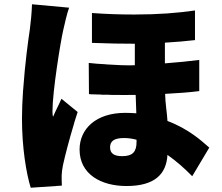

<svg xmlns="http://www.w3.org/2000/svg" viewBox="-20 -819 1040 900"><path d="M270 51C269 35 269 15 269 4C269 -6 272 -30 275 -44C285 -90 304 -163 326 -236L329 -247C334 -263 339 -279 344 -294L268 -356C255 -326 241 -301 229 -272C226 -276 226 -295 226 -298C226 -391 264 -624 276 -676C280 -694 295 -761 304 -783L130 -799C129 -762 124 -711 120 -682C112 -630 97 -519 89 -404L88 -393C85 -349 83 -304 83 -263C83 -127 103 -7 124 61L270 51ZM765 -93C806 -64 845 -30 881 7L961 -127C928 -156 866 -214 765 -252C763 -291 755 -331 754 -379C813 -382 867 -386 914 -392V-538C864 -532 809 -526 753 -522V-619C804 -622 851 -626 894 -631V-770C813 -758 720 -751 613 -751H603C543 -751 479 -753 411 -758V-618C484 -615 552 -614 612 -614V-513C568 -512 525 -514 481 -517L471 -518C447 -519 422 -521 396 -524L397 -378L407 -377C419 -377 431 -376 443 -376H453C454 -375 456 -375 458 -375H468C470 -375 471 -375 473 -375H483C496 -374 510 -374 523 -374H533C553 -374 572 -373 592 -374H601C606 -374 611 -374 616 -374C617 -343 618 -317 619 -288C601 -289 585 -290 567 -290C430 -290 353 -215 353 -118C353 -2 454 53 573 53C709 53 760 -6 765 -93ZM496 -128C496 -157 514 -172 562 -172C582 -172 601 -169 620 -164V-153C620 -108 602 -87 553 -87C516 -87 496 -99 496 -128Z"/></svg>

Font: Glow Sans SC Normal Heavy
Style: Regular
Weight: 900
Designer: Ryoko NISHIZUKA (kana, bopomofo & ideographs); Paul D. Hunt (Latin, Greek & Cyrillic); Sandoll Communications, Soo-young
Version: Version 0.93